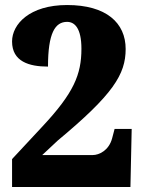

<svg xmlns="http://www.w3.org/2000/svg" viewBox="-20 -744 571 764"><path d="M28 0H499L504 -231H436L426 -193C413 -145 374 -127 349 -127H148L210 -185C430 -368 480 -448 480 -549C480 -653 403 -724 247 -724C98 -724 28 -648 28 -579C28 -499 96 -479 171 -479C171 -612 199 -657 247 -657C277 -657 304 -632 304 -550C304 -447 273 -374 150 -242L28 -111Z"/></svg>

Font: Noto Serif Ethiopic SemiCondensed Black
Style: Regular
Weight: 900
Width: 4
Designer: Monotype Design Team
Foundry: Monotype Imaging Inc.
Version: Version 2.102